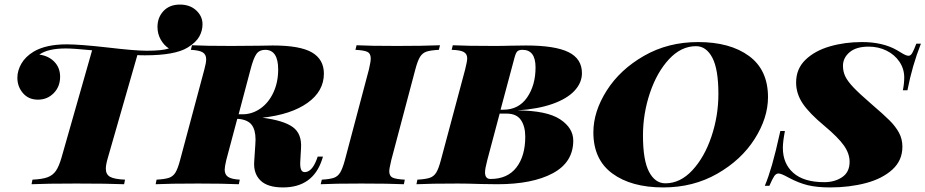

<svg xmlns="http://www.w3.org/2000/svg" viewBox="-20 -806 4049 840"><path d="M866 -700Q866 -671 851.5 -645.5Q837 -620 801 -598Q746 -564 614 -564Q592 -564 581 -565L452 -116Q443 -86 443 -68Q443 -43 461.5 -32.5Q480 -22 527 -20L523 0Q453 -3 314 -3Q181 -3 118 0L122 -20Q165 -22 188 -30.5Q211 -39 224.5 -58.5Q238 -78 249 -116L383 -586Q301 -594 268 -594Q189 -594 152 -567Q192 -562 217.5 -536Q243 -510 243 -470Q243 -427 215 -398.5Q187 -370 146 -370Q105 -370 80.5 -398.5Q56 -427 56 -466Q56 -497 73.5 -527.5Q91 -558 127 -580Q181 -612 272 -612Q329 -612 453 -598Q571 -584 622 -584Q690 -584 719 -594Q697 -608 683 -633Q669 -658 669 -688Q669 -730 695.5 -758Q722 -786 767 -786Q811 -786 838.5 -760.5Q866 -735 866 -700Z M1370 -121H1393L1389 -108Q1349 14 1218 14Q1151 14 1120 -16Q1089 -46 1092 -97L1097 -173Q1098 -181 1098 -195Q1098 -238 1081 -260Q1064 -282 1023 -286H1018L970 -106Q963 -76 963 -64Q963 -42 978 -32Q993 -22 1029 -20L1025 0Q956 -3 847 -3Q721 -3 661 0L665 -20Q701 -22 719 -28Q737 -34 747.5 -51Q758 -68 768 -106L874 -502Q882 -531 882 -547Q882 -567 867.5 -576.5Q853 -586 815 -588L820 -608Q878 -605 992 -605L1115 -606Q1139 -607 1174 -607Q1293 -607 1345 -576.5Q1397 -546 1397 -484Q1397 -407 1325.5 -356Q1254 -305 1128 -291Q1221 -279 1261 -250Q1301 -221 1297 -158L1294 -105Q1292 -79 1296.5 -66Q1301 -53 1313 -53Q1344 -53 1365 -107ZM1076 -502 1024 -306H1041Q1083 -306 1119 -331Q1155 -356 1176 -401Q1197 -446 1197 -502Q1197 -588 1140 -588Q1115 -588 1102 -570Q1089 -552 1076 -502Z M1683 -57Q1683 -36 1697.5 -29Q1712 -22 1751 -20L1747 0Q1683 -3 1560 -3Q1441 -3 1383 0L1388 -20Q1423 -22 1440.5 -28Q1458 -34 1468.5 -51.5Q1479 -69 1489 -106L1594 -502Q1602 -536 1602 -550Q1602 -572 1587.5 -579Q1573 -586 1535 -588L1540 -608Q1595 -605 1717 -605Q1830 -605 1905 -608L1900 -588Q1863 -586 1845.5 -580Q1828 -574 1817.5 -557Q1807 -540 1797 -502L1692 -106Q1683 -68 1683 -57Z M2244 -323Q2373 -322 2430.5 -284Q2488 -246 2488 -191Q2488 -96 2398.5 -48Q2309 0 2156 0L2083 -1Q2023 -3 1984 -3Q1862 -3 1802 0L1806 -20Q1842 -22 1860 -28Q1878 -34 1888.5 -51Q1899 -68 1909 -106L2015 -502Q2024 -538 2024 -551Q2024 -570 2009 -578.5Q1994 -587 1956 -588L1961 -608Q2019 -605 2140 -605Q2185 -605 2208 -606L2281 -607Q2408 -607 2467 -578Q2526 -549 2526 -486Q2526 -444 2493.5 -409Q2461 -374 2397.5 -351.5Q2334 -329 2244 -323ZM2323 -511Q2323 -588 2266 -588Q2250 -588 2243 -581Q2236 -574 2230 -550L2170 -326H2182Q2249 -326 2286 -379.5Q2323 -433 2323 -511ZM2196 -309H2166L2112 -106Q2102 -68 2102 -52Q2102 -23 2126 -23Q2200 -23 2239 -73Q2278 -123 2278 -208Q2278 -253 2259 -281Q2240 -309 2196 -309Z M2576 -227Q2576 -318 2634.5 -410Q2693 -502 2798 -562Q2903 -622 3034 -622Q3174 -622 3257 -561Q3340 -500 3340 -381Q3340 -290 3281.5 -198Q3223 -106 3118 -46Q3013 14 2882 14Q2742 14 2659 -47Q2576 -108 2576 -227ZM2793 -213Q2793 -105 2819.5 -54.5Q2846 -4 2891 -4Q2956 -4 3009 -61Q3062 -118 3092.5 -208.5Q3123 -299 3123 -395Q3123 -503 3096.5 -553.5Q3070 -604 3025 -604Q2960 -604 2907 -547Q2854 -490 2823.5 -399.5Q2793 -309 2793 -213Z M3950 -411H3930Q3936 -440 3936 -467Q3936 -505 3915 -536Q3894 -567 3858.5 -584.5Q3823 -602 3780 -602Q3726 -602 3697 -577.5Q3668 -553 3668 -518Q3668 -493 3678 -472Q3688 -451 3713.5 -424Q3739 -397 3790 -353Q3846 -305 3872 -279Q3898 -253 3913 -225.5Q3928 -198 3928 -164Q3928 -104 3884 -64Q3840 -24 3768 -5Q3696 14 3612 14Q3555 14 3515 4.5Q3475 -5 3430 -29Q3398 -47 3386 -47Q3375 -47 3367 -35Q3359 -23 3346 7H3326Q3342 -31 3357.5 -84.5Q3373 -138 3394 -233H3414Q3405 -186 3405 -159Q3405 -90 3451 -49.5Q3497 -9 3586 -9Q3632 -9 3664.5 -31Q3697 -53 3697 -98Q3697 -134 3672 -169.5Q3647 -205 3586 -256Q3521 -310 3492 -353Q3463 -396 3463 -445Q3463 -505 3504 -544.5Q3545 -584 3610.5 -603Q3676 -622 3751 -622Q3843 -622 3905 -586Q3910 -583 3927.5 -572.5Q3945 -562 3955 -562Q3964 -562 3971 -574Q3978 -586 3989 -615H4009Q3971 -519 3950 -411Z"/></svg>

Font: Playfair Display SC Black
Style: Italic
Weight: 900
Italic angle: -14°
Designer: Claus Eggers Sørensen
Foundry: Claus Eggers Sørensen
Version: Version 1.200; ttfautohint (v1.6)